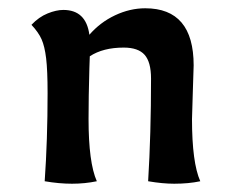

<svg xmlns="http://www.w3.org/2000/svg" viewBox="-20 -438 559 464"><path d="M88 0Q95 -100 95 -213Q95 -268 91.5 -297Q88 -326 80.5 -343Q73 -360 56 -378Q74 -397 95 -405.5Q116 -414 133 -414Q188 -414 196 -354Q222 -384 258 -401Q294 -418 331 -418Q448 -418 448 -280L446 -217L444 -150Q444 -45 464 0Q436 6 401 6Q373 6 338 0Q345 -114 345 -248Q345 -288 329.5 -305.5Q314 -323 279 -323Q229 -323 197 -302L196 -273Q194 -203 194 -150Q194 -45 214 0Q185 6 154 6Q123 6 88 0Z"/></svg>

Font: Mirza Medium
Style: Regular
Weight: 500
Designer: Arabic design by Kourosh Beigpour, Latin design by Eduardo Tunni, engineering by Lasse Fister
Version: Version 1.0010g